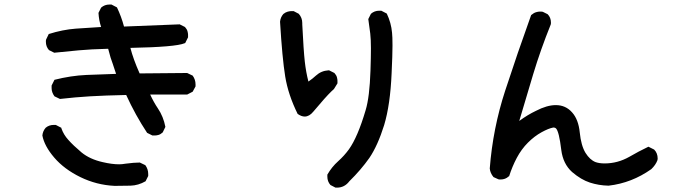

<svg xmlns="http://www.w3.org/2000/svg" viewBox="-20 -776 3040 852"><path d="M218.8 -221.7Q221.7 -221.7 227.5 -221.7L252 -209L252.9 -205.1Q262.7 -177.7 283.2 -155.3Q304.7 -130.9 341.8 -99.6Q378.9 -69.3 435.5 -56.6Q476.6 -46.9 508.8 -46.9Q521.5 -46.9 538.1 -49.8Q576.2 -54.7 598.6 -54.7H600.6L625 -43Q637.7 -25.4 637.7 -3.9Q637.7 -1 637.7 4.9L626 28.3Q593.8 46.9 559.1 47.9Q524.4 48.8 489.3 48.8H488.3Q408.2 44.9 336.4 9.8Q264.6 -25.4 220.7 -76.7Q176.8 -127.9 168 -174.8Q169.9 -194.3 182.6 -209Q197.3 -221.7 218.8 -221.7ZM221.7 -348.6Q209 -366.2 209 -384.8Q209 -390.6 209 -396.5L221.7 -421.9Q294.9 -440.4 363.3 -443.4Q431.6 -446.3 495.1 -448.2Q486.3 -476.6 480 -493.7Q473.6 -510.7 470.7 -520.5Q464.8 -540 460 -559.6Q381.8 -557.6 329.6 -552.7Q277.3 -547.9 220.7 -542L197.3 -553.7Q183.6 -569.3 183.6 -590.8Q183.6 -598.6 184.6 -600.6L196.3 -625Q257.8 -644.5 316.4 -648.9Q375 -653.3 428.7 -656.2Q418.9 -685.5 417 -718.8L428.7 -742.2Q444.3 -755.9 465.8 -755.9Q468.8 -755.9 474.6 -755.9L499 -743.2Q518.6 -702.1 530.3 -658.2L777.3 -668L800.8 -656.2Q809.6 -646.5 812 -637.2Q814.5 -627.9 814.5 -622.1Q814.5 -616.2 814.5 -610.4L801.8 -585L798.8 -584Q759.8 -567.4 558.6 -563.5Q571.3 -513.7 599.6 -450.2L810.5 -452.1L835 -440.4Q847.7 -422.9 847.7 -401.4Q847.7 -398.4 847.7 -392.6L835 -369.1L810.5 -356.4H646.5Q662.1 -322.3 680.7 -294.9Q705.1 -258.8 713.9 -212.9L702.1 -188.5Q692.4 -179.7 683.1 -177.2Q673.8 -174.8 668 -174.8Q662.1 -174.8 656.2 -174.8L632.8 -186.5Q581.1 -264.6 540 -354.5Q444.3 -352.5 379.4 -348.6Q314.5 -344.7 246.1 -336.9Z M1432.6 7.8Q1432.6 4.9 1432.6 -1Q1452.1 -35.2 1480.5 -60.5Q1507.8 -85 1528.3 -113.3Q1567.4 -168 1602.5 -287.1Q1620.1 -344.7 1624 -462.9Q1626 -523.4 1626 -562Q1626 -600.6 1623 -627Q1620.1 -653.3 1614.3 -691.4L1626 -714.8Q1641.6 -728.5 1663.1 -728.5Q1666 -728.5 1671.9 -728.5L1696.3 -715.8Q1715.8 -674.8 1719.7 -630.9Q1721.7 -614.3 1721.7 -573.7Q1721.7 -533.2 1717.8 -451.2Q1711.9 -311.5 1684.6 -220.7Q1656.2 -129.9 1619.1 -75.2Q1582 -22.5 1530.3 28.3Q1508.8 56.6 1475.6 56.6Q1473.6 56.6 1468.8 56.6L1446.3 44.9Q1432.6 29.3 1432.6 7.8ZM1237.3 -713.9Q1247.1 -721.7 1256.3 -724.1Q1265.6 -726.6 1271.5 -726.6Q1277.3 -726.6 1283.2 -726.6L1305.7 -714.8Q1321.3 -697.3 1321.3 -673.8Q1321.3 -670.9 1321.3 -668Q1327.1 -550.8 1332.5 -502.9Q1337.9 -455.1 1348.6 -414.1Q1367.2 -426.8 1381.8 -440.4Q1405.3 -461.9 1437.5 -463.9H1440.4L1463.9 -452.1Q1472.7 -442.4 1475.1 -433.1Q1477.5 -423.8 1477.5 -418Q1477.5 -412.1 1477.5 -406.2L1461.9 -380.9L1450.2 -370.1Q1425.8 -346.7 1370.1 -280.3Q1352.5 -258.8 1332 -258.8Q1317.4 -258.8 1300.8 -270.5Q1258.8 -355.5 1245.6 -436.5Q1232.4 -517.6 1222.7 -679.7Q1224.6 -699.2 1237.3 -713.9Z M2437.5 -210Q2436.5 -210 2434.6 -210Q2414.1 -206.1 2383.8 -189.5Q2351.6 -171.9 2322.8 -143.1Q2293.9 -114.3 2273.4 -75.7Q2252.9 -37.1 2239.3 5.9L2237.3 6.8Q2222.7 20.5 2201.2 20.5Q2193.4 20.5 2191.4 19.5L2169.9 9.8Q2155.3 -7.8 2153.3 -28.3Q2167 -206.1 2221.7 -373.5Q2276.4 -541 2336.9 -709Q2348.6 -718.8 2358.4 -721.7Q2368.2 -724.6 2375 -724.6Q2385.7 -724.6 2388.7 -723.6L2410.2 -712.9Q2424.8 -698.2 2424.8 -675.8Q2424.8 -669.9 2423.8 -667Q2378.9 -555.7 2346.2 -447.3Q2313.5 -338.9 2284.2 -239.3Q2321.3 -266.6 2358.4 -284.2Q2407.2 -309.6 2446.3 -309.6Q2490.2 -309.6 2518.6 -277.3Q2546.9 -246.1 2552.7 -188Q2558.6 -129.9 2578.1 -97.7Q2597.7 -66.4 2623 -56.6Q2639.6 -50.8 2663.1 -50.8Q2720.7 -50.8 2772.5 -80.1Q2812.5 -103.5 2857.4 -125L2882.8 -112.3Q2898.4 -96.7 2898.4 -72.3Q2898.4 -67.4 2897.5 -65.4Q2889.6 -43.9 2870.1 -25.4Q2783.2 36.1 2680.7 47.9H2679.7Q2636.7 46.9 2597.7 34.2Q2558.6 21.5 2518.6 -12.7Q2478.5 -48.8 2470.7 -110.4Q2460.9 -192.4 2447.3 -206.1Q2443.4 -210 2437.5 -210Z"/></svg>

Font: JasonHandwriting2
Style: SemiBold
Weight: 600
Version: Version 1.04.7